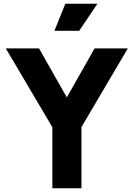

<svg xmlns="http://www.w3.org/2000/svg" viewBox="-20 -1003 712 1023"><path d="M259 -325 11 -745H188L336 -484L484 -745H661L414 -326V0H259ZM328 -983H499L402 -839H270Z"/></svg>

Font: Evergrow Sans 
Style: ExtraBold
Weight: 800
Foundry: 10Web
Version: Version 1.000